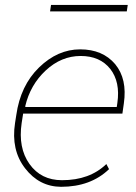

<svg xmlns="http://www.w3.org/2000/svg" viewBox="-20 -735 544 766"><path d="M80.6 -311 81.5 -308.1H445.8L448.2 -324.2Q460.4 -408.2 419.9 -460Q378.9 -511.7 301.8 -511.7Q224.6 -511.7 162.6 -454.1Q100.6 -396.5 80.6 -311ZM439.5 -479Q488.3 -419.9 474.1 -322.3L468.3 -281.7H72.3L66.4 -244.1Q51.8 -145 97.7 -80.6Q143.6 -16.1 227.5 -16.1Q337.9 -16.1 404.3 -80.6L415 -60.1Q341.8 10.3 223.6 10.3Q136.7 9.8 80.1 -63.5Q23.4 -136.7 40 -244.1L44.9 -275.4Q61.5 -393.6 135.7 -465.8Q210 -538.1 299.8 -538.1Q389.6 -538.1 439.5 -479ZM485.8 -689.5H179.7L183.6 -715.3H489.7Z"/></svg>

Font: Roboto-ThinItalic
Style: Italic
Weight: 250
Italic angle: -12°
Designer: Google
Version: Version 1.100141; 2013; ttfautohint (v0.94.14-c901) -l 8 -r 